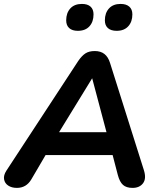

<svg xmlns="http://www.w3.org/2000/svg" viewBox="-28 -934 798 963"><path d="M3.8 -77.6 364.6 -628.5Q382.5 -654.5 400.6 -666.3Q418.8 -678 447.5 -678Q476.9 -678 495.8 -663.2Q514.7 -648.3 523.9 -618.4L693.6 -80.8Q707.1 -38.5 689.5 -15Q672 8.4 636.9 8.4Q605.8 8.4 588.9 -6.6Q572.1 -21.7 563.1 -55.8L528.9 -186.9L572.2 -156.4H162.9L216.6 -183.5L128.9 -33.9Q103.7 8.4 56.7 8.4Q30.6 8.4 13.2 -3.2Q-4.3 -14.8 -7.6 -34.9Q-10.9 -54.9 3.8 -77.6ZM252.3 -244.9 230.3 -271.1H542.1L513.7 -242.3L434.4 -541H434ZM498 -832Q498 -869 518.7 -891.7Q539.4 -914.3 576.6 -914.3Q605.2 -914.3 620.5 -900.7Q635.9 -887.2 635.9 -861.9Q635.9 -824.7 615.2 -802.1Q594.5 -779.4 557.2 -779.4Q528.5 -779.4 513.2 -793.1Q498 -806.7 498 -832ZM304 -832Q304 -869 324.7 -891.7Q345.4 -914.3 382.7 -914.3Q411.3 -914.3 426.2 -900.7Q441.1 -887.2 441.1 -861.9Q441.1 -824.7 420.7 -802.1Q400.3 -779.4 362.2 -779.4Q334.1 -779.4 319.1 -793.1Q304 -806.7 304 -832Z"/></svg>

Font: SN Pro Thin
Style: Italic
Weight: 200
Italic angle: -9°
Designer: Tobias Whetton
Foundry: Supernotes
Version: Version 1.003;Glyphs 3.3 (3324)